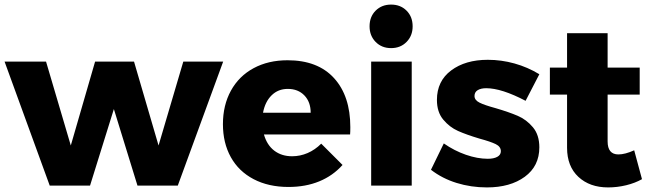

<svg xmlns="http://www.w3.org/2000/svg" viewBox="-25 -810 2839 838"><path d="M-5 -541H176L284 -175L390 -541H560L667 -175L775 -541H949L751 0H575L472 -334L368 0H192Z M1504 -255Q1504 -234 1503 -223H1127Q1140 -177 1172 -152.5Q1204 -128 1250 -128Q1285 -128 1317.5 -142Q1350 -156 1377 -183L1470 -90Q1428 -43 1368.5 -18.5Q1309 6 1234 6Q1147 6 1082 -28Q1017 -62 982.5 -124Q948 -186 948 -268Q948 -351 983 -414.5Q1018 -478 1082 -512.5Q1146 -547 1230 -547Q1362 -547 1433 -469Q1504 -391 1504 -255ZM1331 -318Q1331 -365 1303.5 -393.5Q1276 -422 1231 -422Q1189 -422 1160.5 -394Q1132 -366 1123 -318Z M1595 -541H1772V0H1595ZM1776 -695Q1776 -654 1749.5 -627Q1723 -600 1682 -600Q1641 -600 1614.5 -627Q1588 -654 1588 -695Q1588 -737 1614.5 -763.5Q1641 -790 1682 -790Q1723 -790 1749.5 -763.5Q1776 -737 1776 -695Z M2097 -425Q2074 -425 2060 -416.5Q2046 -408 2046 -391Q2046 -373 2068 -362Q2090 -351 2138 -338Q2196 -321 2234.5 -304.5Q2273 -288 2301 -254.5Q2329 -221 2329 -167Q2329 -85 2265.5 -38.5Q2202 8 2100 8Q2031 8 1968 -11.5Q1905 -31 1856 -69L1912 -184Q1958 -152 2008.5 -134.5Q2059 -117 2104 -117Q2130 -117 2145.5 -125.5Q2161 -134 2161 -150Q2161 -170 2138.5 -181Q2116 -192 2068 -205Q2011 -222 1974 -238.5Q1937 -255 1909.5 -288Q1882 -321 1882 -374Q1882 -456 1944 -502.5Q2006 -549 2104 -549Q2163 -549 2220.5 -533Q2278 -517 2329 -486L2269 -370Q2164 -425 2097 -425Z M2777 -28Q2747 -11 2708 -1.5Q2669 8 2629 8Q2549 8 2499.5 -38Q2450 -84 2450 -165V-397H2375V-515H2450V-665H2627V-515H2767V-397H2627V-193Q2627 -136 2674 -136Q2703 -136 2743 -154Z"/></svg>

Font: Montserrat V1
Style: Bold
Weight: 700
Designer: Julieta Ulanovsky
Foundry: Julieta Ulanovsky
Version: Version 6.001